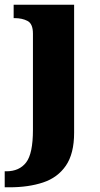

<svg xmlns="http://www.w3.org/2000/svg" viewBox="-43 -556 426 816"><path d="M-23 240V172H-16Q39 172 68 134.5Q97 97 97 -4V-413Q97 -455 74 -467Q51 -479 19 -479H15V-536H272V8Q272 97 237 148Q202 199 140 219.5Q78 240 -2 240Z"/></svg>

Font: Noto Serif Georgian ExtraBold
Style: Regular
Weight: 800
Designer: Monotype Design Team, Akaki Razmadze
Foundry: Google LLC
Version: Version 2.003; ttfautohint (v1.8.4.7-5d5b)